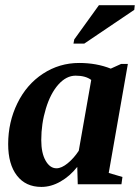

<svg xmlns="http://www.w3.org/2000/svg" viewBox="-20 -715 543 745"><path d="M401.9 -43.9 455.1 -28.3 451.2 0H281.7L279.8 -67.4Q251 -31.2 214.6 -10.5Q178.2 10.3 140.6 10.3Q79.6 10.3 45.7 -33.7Q11.7 -77.6 11.7 -155.8Q11.7 -241.2 47.4 -314.2Q83 -387.2 146.7 -429Q210.4 -470.7 287.1 -470.7Q354.5 -470.7 409.7 -448.7L449.7 -466.8H476.1ZM140.1 -171.4Q140.1 -121.1 157 -91.6Q173.8 -62 199.2 -62Q218.8 -62 242.7 -81.5Q266.6 -101.1 285.6 -129.9L334 -404.8Q312 -421.4 273.4 -421.4Q237.3 -421.4 206.5 -387Q175.8 -352.5 158 -293.7Q140.1 -234.9 140.1 -171.4ZM265.1 -545.9 268.1 -562 363.8 -694.8H502.9L501 -676.8L307.1 -545.9Z"/></svg>

Font: Liberation Serif
Style: Bold Italic
Weight: 700
Italic angle: -16.333°
Designer: Steve Matteson
Foundry: Ascender Corporation
Version: Version 2.1.5